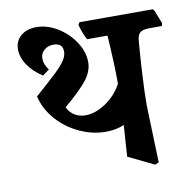

<svg xmlns="http://www.w3.org/2000/svg" viewBox="-75 -668 795 797"><g transform="rotate(-10 323.0 -270.0)"><path d="M643 -508H591Q564 -508 552 -499Q540 -490 538 -464Q533 -408 528.5 -327.5Q524 -247 524 -195L532 47L516 54L407 1L416 -131Q382 -116 339 -116Q283 -116 228.5 -141Q174 -166 134.5 -210.5Q95 -255 82 -310Q142 -363 171.5 -391Q201 -419 213 -438Q225 -457 225 -474Q225 -510 186 -510Q162 -510 146.5 -496Q131 -482 131 -461Q131 -436 150 -412L122 -391Q83 -416 60.5 -449Q38 -482 38 -516Q38 -551 63 -572.5Q88 -594 129 -594Q174 -594 217.5 -567.5Q261 -541 288.5 -499Q316 -457 316 -414Q316 -377 290 -342Q264 -307 191 -245Q202 -222 222 -210Q242 -198 267 -198Q309 -198 353 -227.5Q397 -257 422 -304Q422 -385 414 -508H328Q310 -542 303 -573L309 -583H618L624 -576L646 -520Z"/></g></svg>

Font: Sahitya
Style: Bold
Weight: 700
Designer: Juan Pablo del Peral
Foundry: Juan Pablo del Peral (http://www.huertatipografica.com)
Version: Version 1.001;PS 001.000;hotconv 1.0.70;makeotf.lib2.5.58329